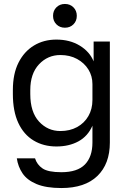

<svg xmlns="http://www.w3.org/2000/svg" viewBox="-20 -740 655 970"><path d="M290 210Q213 210 165 190Q117 170 94 136Q71 102 65 60H157Q167 92 195 111Q223 130 290 130Q371 130 409 91Q447 52 447 -20V-105Q424 -52 376.5 -26Q329 0 265 0Q200 0 150 -30Q100 -60 72.5 -119Q45 -178 45 -265V-285Q45 -367 73.5 -423.5Q102 -480 151.5 -510Q201 -540 265 -540Q333 -540 383 -509.5Q433 -479 453 -430V-530H535V-20Q535 88 472 149Q409 210 290 210ZM285 -78Q333 -78 369.5 -98Q406 -118 426.5 -153.5Q447 -189 447 -235V-315Q447 -356 426.5 -389Q406 -422 369.5 -442Q333 -462 285 -462Q221 -462 177 -415Q133 -368 133 -285V-265Q133 -174 177 -126Q221 -78 285 -78ZM308 -600Q282 -600 265 -617Q248 -634 248 -660Q248 -686 265 -703Q282 -720 308 -720Q334 -720 351 -703Q368 -686 368 -660Q368 -634 351 -617Q334 -600 308 -600Z"/></svg>

Font: Golos Text
Style: Regular
Weight: 400
Designer: A.Korolkova, Vitaly Kuzmin
Foundry: ParaType Ltd
Version: Version 2.004